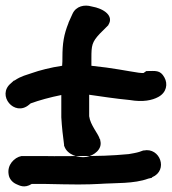

<svg xmlns="http://www.w3.org/2000/svg" viewBox="-27 -658 617 689"><path d="M4 -32C6 -16 18 -3 32 3C42 7 60 19 87 2H130C181 3 223 4 254 4C286 4 309 3 329 2C387 -2 454 2 505 -17L518 -20L519 -22C578 -47 547 -130 489 -118H487L473 -113C464 -110 447 -107 435 -105C370 -99 329 -98 254 -98C223 -98 181 -97 130 -98H50C24 -93 -2 -66 4 -32ZM12 -359 23 -369H25C50 -386 69 -389 88 -396C113 -405 155 -416 196 -422C197 -434 197 -442 197 -452C197 -502 202 -534 219 -576V-577L233 -608C246 -637 277 -642 301 -635C348 -627 382 -600 362 -569V-568L331 -537C303 -507 301 -495 301 -450V-422C380 -414 429 -403 471 -397C477 -396 486 -396 488 -396L498 -403H500C530 -403 548 -408 563 -380C576 -357 571 -326 541 -310C519 -298 486 -291 439 -299C386 -304 336 -312 293 -318V-241C297 -209 326 -178 331 -159H332L333 -153C341 -122 310 -100 284 -95C254 -90 214 -103 204 -133L203 -134V-138C199 -167 195 -202 193 -237V-317C153 -309 113 -298 83 -287L77 -282C25 -238 -40 -316 12 -359Z"/></svg>

Font: Stray Cat
Style: ExBlkExt
Weight: 1000
Version: Version 1.0